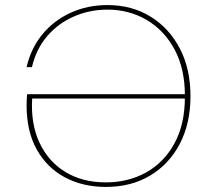

<svg xmlns="http://www.w3.org/2000/svg" viewBox="-20 -730 832 758"><path d="M710 -348V-352Q710 -458 669.5 -534Q629 -610 559.5 -651Q490 -692 404 -692Q334 -692 272 -665Q210 -638 166.5 -587.5Q123 -537 106 -465H85Q102 -539 147 -594Q192 -649 258.5 -679.5Q325 -710 404 -710Q501 -710 575 -664Q649 -618 690.5 -537.5Q732 -457 732 -351Q732 -243 690 -162.5Q648 -82 573 -37Q498 8 398 8Q307 8 236 -30Q165 -68 125 -140Q85 -212 85 -313Q85 -324 85.5 -335.5Q86 -347 87 -358H717V-341H107Q101 -242 135.5 -167.5Q170 -93 237.5 -51.5Q305 -10 398 -10Q486 -10 556.5 -49Q627 -88 668.5 -163.5Q710 -239 710 -348Z"/></svg>

Font: Poppins Devanagari Thin
Style: Regular
Weight: 100
Designer: Ninad Kale (Devanagari), Jonny Pinhorn (Latin)
Foundry: Indian Type Foundry
Version: 4.005